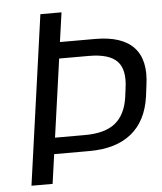

<svg xmlns="http://www.w3.org/2000/svg" viewBox="-51 -745 668 790"><g transform="rotate(-5 283.0 -350.0)"><path d="M145.1 -700H232.4L215.3 -578.8H360.8Q471.9 -578.8 520.6 -526.1Q569.4 -473.5 554.2 -369.4L548.6 -325Q534.5 -224.5 470.6 -172.9Q406.7 -121.4 297.1 -121.4H146.7L156.1 -188.6H284.2Q367.7 -188.6 410.3 -223.3Q452.9 -257.9 463.1 -329.6L467.7 -365.3Q478.8 -442.3 445.5 -476.9Q412.3 -511.5 328.7 -511.5H185.2L209.5 -535L134.4 0H47.1Z"/></g></svg>

Font: Pathway Extreme 8pt Thin 12pt
Style: Italic
Weight: 100
Italic angle: -8°
Version: Version 1.001;gftools[0.9.26]